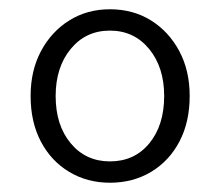

<svg xmlns="http://www.w3.org/2000/svg" viewBox="-20 -724 475 414"><path d="M217 -330Q168 -330 129 -353.5Q90 -377 68 -419Q46 -461 46 -517Q46 -572 68.5 -614Q91 -656 129.5 -680Q168 -704 217 -704Q267 -704 305.5 -680Q344 -656 366.5 -614Q389 -572 389 -517Q389 -461 367 -419Q345 -377 306 -353.5Q267 -330 217 -330ZM217 -376Q270 -376 302 -415Q334 -454 334 -517Q334 -579 301.5 -618.5Q269 -658 217 -658Q165 -658 132.5 -618.5Q100 -579 100 -517Q100 -454 132.5 -415Q165 -376 217 -376Z"/></svg>

Font: Ubuntu Sans Light
Style: Regular
Weight: 300
Designer: Dalton Maag Ltd
Foundry: Dalton Maag Ltd
Version: Version 1.006; ttfautohint (v1.8.4.7-5d5b)